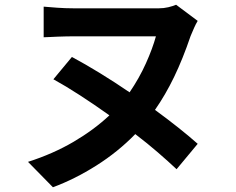

<svg xmlns="http://www.w3.org/2000/svg" viewBox="-20 -726 996 809"><path d="M813 -638Q805 -625 798 -609Q791 -593 783 -574Q750 -477 713.5 -401.5Q677 -326 633 -263Q685 -225 731 -188.5Q777 -152 813 -120L724 -13Q689 -46 645 -84Q601 -122 550 -161Q477 -86 386 -28.5Q295 29 203 63L98 -44Q204 -78 290 -128.5Q376 -179 441 -240Q378 -285 317 -324.5Q256 -364 205 -392L283 -486Q339 -456 401 -418Q463 -380 526 -337Q567 -397 595 -459.5Q623 -522 637 -573H288Q273 -573 256 -572.5Q239 -572 222 -571.5Q205 -571 190 -570Q175 -569 164 -569V-698Q185 -696 220.5 -693.5Q256 -691 288 -691H650Q670 -691 689 -695.5Q708 -700 722 -706Z"/></svg>

Font: Kinto Sans
Style: Bold
Weight: 700
Designer: Authors: Ryoko NISHIZUKA  (kana & ideographs); Paul D. Hunt (Latin, Greek & Cyrillic); Wenlong ZHANG  (bopomofo); Sandol
Foundry: Adobe Systems Incorporated, ookami Inc.
Version: Version 0.001